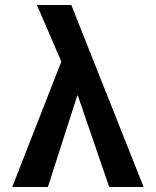

<svg xmlns="http://www.w3.org/2000/svg" viewBox="-20 -750 625 770"><path d="M290 -367 172 0H29L226 -503L128 -730H266L556 0H418L292 -367Z"/></svg>

Font: Mplus 1p Bold
Style: Bold
Weight: 700
Version: Version 1.061